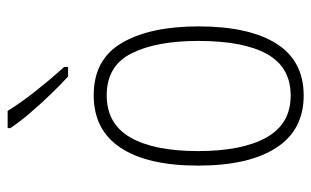

<svg xmlns="http://www.w3.org/2000/svg" viewBox="-176 -628 814 502"><g transform="rotate(-90 231.0 -377.0)"><path d="M413 -265Q413 -133 368 -61.5Q323 10 232 10Q142 10 95.5 -62Q49 -134 49 -266Q49 -398 95.5 -468.5Q142 -539 233 -539Q327 -539 370 -465Q413 -391 413 -265ZM87 -266Q87 -151 122.5 -87.5Q158 -24 232 -24Q306 -24 340.5 -85.5Q375 -147 375 -266Q375 -375 342.5 -440Q310 -505 233 -505Q158 -505 122.5 -443Q87 -381 87 -266ZM192 -764Q215 -727 246.5 -687.5Q278 -648 307 -616V-606H282Q261 -625 235.5 -651.5Q210 -678 186.5 -705.5Q163 -733 147 -757V-764Z"/></g></svg>

Font: Noto Sans Lao Looped Condensed ExtraLight
Style: Regular
Weight: 200
Width: 3
Designer: Mark Frömberg, Ben Mitchell
Foundry: The Fontpad Ltd
Version: Version 1.002; ttfautohint (v1.8.4.7-5d5b)